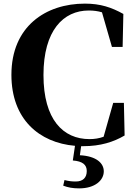

<svg xmlns="http://www.w3.org/2000/svg" viewBox="-20 -787 748 1060"><path d="M428 20H441C534 20 607 -3 668 -39L664 -219H605L552 -32C527 -23 502 -19 474 -19C329 -19 220 -126 220 -373C220 -619 330 -729 470 -729C496 -729 520 -726 543 -719L598 -528H657L661 -710C596 -746 535 -767 449 -767C232 -767 43 -641 43 -374C43 -129 196 1 394 18L382 99C435 103 459 122 459 157C459 194 438 215 398 215C377 215 359 213 336 207L329 238C355 248 382 253 417 253C505 253 553 208 553 159C553 115 514 75 421 70Z"/></svg>

Font: Noto Serif TC Black
Style: Regular
Weight: 900
Version: Version 1.001;PS 1.001;hotconv 16.6.54;makeotf.lib2.5.65590